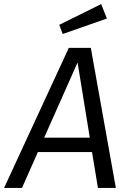

<svg xmlns="http://www.w3.org/2000/svg" viewBox="-49 -923 635 943"><path d="M432 0 403 -176H137L59 0H-29L289 -688H397L520 0ZM168 -247H392L332 -616ZM448 -903 476 -832 259 -756 242 -801Z"/></svg>

Font: Fira Sans TEST Book
Style: Italic
Weight: 350
Italic angle: -8°
Designer: Carrois Corporate & Edenspiekermann AG
Foundry: Carrois Corporate GbR & Edenspiekermann AG
Version: Version 4.201